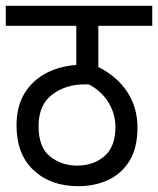

<svg xmlns="http://www.w3.org/2000/svg" viewBox="-20 -642 545 662"><path d="M505 -553H319V-411Q383 -379 418.5 -325.5Q454 -272 454 -202Q454 -131 426 -86.5Q398 -42 352 -21Q306 0 250 0Q155 0 96 -55Q37 -110 37 -210Q37 -275 64.5 -320Q92 -365 138.5 -389.5Q185 -414 243 -418V-553H0V-622H505ZM246 -71Q302 -71 340 -103.5Q378 -136 378 -204Q378 -250 353.5 -289.5Q329 -329 286 -351H271Q206 -351 159.5 -315.5Q113 -280 113 -207Q113 -134 152.5 -102.5Q192 -71 246 -71Z"/></svg>

Font: Noto Sans Devanagari Condensed
Style: Regular
Weight: 400
Width: 3
Designer: Jelle Bosma - Monotype Design Team
Foundry: Monotype Imaging Inc.
Version: Version 2.004; ttfautohint (v1.8.4.7-5d5b)